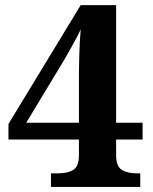

<svg xmlns="http://www.w3.org/2000/svg" viewBox="-20 -734 599 754"><path d="M540 -252V-186H436V-125Q436 -80.6 458.5 -66.9Q481 -53.2 518.1 -53.2H530.8V0H180.2V-53.2H208Q245.6 -53.2 267.8 -66.9Q290 -80.6 290 -125V-186H13.2V-247.1L296.9 -713.9H436V-252ZM83 -252H290V-426.8Q290 -470.7 291.5 -521.5Q293 -572.3 296.9 -619.1Q292 -607.4 281.5 -587.4Q271 -567.4 258.5 -545.2Q246.1 -522.9 234.9 -503.9Q223.6 -484.9 217.8 -475.1Z"/></svg>

Font: Koh Santepheap
Style: Bold
Weight: 700
Designer: Danh Hong
Version: Version 2.002; ttfautohint (v1.8.3)